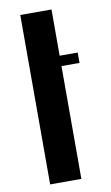

<svg xmlns="http://www.w3.org/2000/svg" viewBox="-89 -830 505 875"><g transform="rotate(-10 164.0 -392.0)"><path d="M70 -784H214.5V-570H298V-522H214.5V0H70Z"/></g></svg>

Font: Facade Sud
Style: Regular
Weight: 100
Designer: Éléonore Fines
Foundry: Velvetyne Type Foundry
Version: Version 1.001;Glyphs 3.2 (3202)